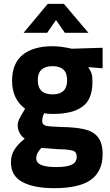

<svg xmlns="http://www.w3.org/2000/svg" viewBox="-20 -751 574 1001"><path d="M263 230Q392 230 453 187Q515 143 515 53Q515 -6 490 -37Q465 -67 420 -77Q374 -88 297 -89Q240 -91 221 -95Q200 -100 200 -120Q200 -138 210 -161Q225 -157 256 -157Q360 -157 411 -196Q462 -233 462 -324Q462 -352 458 -365Q454 -380 440 -401L515 -395V-502L354 -497Q298 -510 253 -510Q155 -510 99 -466Q43 -421 43 -330Q43 -234 111 -184Q89 -149 80 -130Q72 -112 72 -99Q72 -78 82 -59Q91 -40 109 -28Q71 2 55 30Q37 58 37 96Q37 166 97 198Q156 230 263 230ZM254 -259Q177 -259 177 -333Q177 -406 254 -406Q330 -406 330 -333Q330 -259 254 -259ZM272 120Q222 120 195 109Q169 98 169 74Q169 47 196 20L286 27Q302 27 319 28Q344 30 362 35Q380 42 380 67Q380 94 355 107Q330 120 272 120ZM229 -731 103 -580H226L272 -647L318 -580H441L313 -731Z"/></svg>

Font: Online Auction - Bold
Style: Bold
Weight: 500
Designer: Mohamed Mostafa, the designer of Online Auction
Foundry: Kief Type Foundry
Version: ""